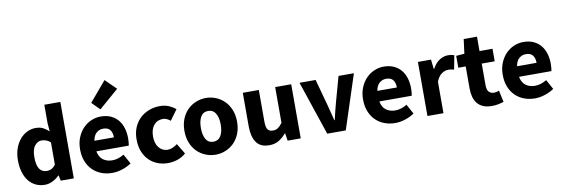

<svg xmlns="http://www.w3.org/2000/svg" viewBox="-58 -1274 5083 1734"><g transform="rotate(-10 2483.5 -407.0)"><path d="M242 12Q196 12 158.5 -6Q121 -24 94.5 -57.5Q68 -91 53.5 -139Q39 -187 39 -248Q39 -309 56.5 -357Q74 -405 102.5 -438.5Q131 -472 168.5 -490Q206 -508 245 -508Q287 -508 314 -494Q341 -480 367 -456L361 -532V-701H508V0H388L378 -49H374Q348 -23 313 -5.5Q278 12 242 12ZM280 -108Q304 -108 323.5 -118Q343 -128 361 -153V-356Q341 -374 320 -381Q299 -388 279 -388Q244 -388 217 -354.5Q190 -321 190 -250Q190 -176 213.5 -142Q237 -108 280 -108Z M860 12Q807 12 761 -5.5Q715 -23 681 -56.5Q647 -90 628 -138Q609 -186 609 -248Q609 -308 629 -356.5Q649 -405 681.5 -438.5Q714 -472 756 -490Q798 -508 843 -508Q896 -508 935.5 -490Q975 -472 1001.5 -440Q1028 -408 1041 -364.5Q1054 -321 1054 -270Q1054 -250 1052 -232Q1050 -214 1048 -205H751Q761 -151 795.5 -125.5Q830 -100 880 -100Q933 -100 987 -133L1036 -44Q998 -18 951.5 -3Q905 12 860 12ZM750 -302H929Q929 -344 910 -370Q891 -396 846 -396Q811 -396 784.5 -373Q758 -350 750 -302ZM853 -572 781 -644 935 -826 1034 -729Z M1372 12Q1320 12 1275.5 -5.5Q1231 -23 1198 -56Q1165 -89 1146 -137.5Q1127 -186 1127 -248Q1127 -310 1148 -358.5Q1169 -407 1204.5 -440Q1240 -473 1287 -490.5Q1334 -508 1385 -508Q1431 -508 1466.5 -493Q1502 -478 1530 -455L1461 -360Q1426 -389 1394 -389Q1340 -389 1309 -351Q1278 -313 1278 -248Q1278 -183 1309.5 -145Q1341 -107 1389 -107Q1413 -107 1435.5 -117.5Q1458 -128 1478 -143L1536 -47Q1499 -15 1456 -1.5Q1413 12 1372 12Z M1808 12Q1761 12 1717 -5.5Q1673 -23 1639.5 -56Q1606 -89 1586 -137.5Q1566 -186 1566 -248Q1566 -310 1586 -358.5Q1606 -407 1639.5 -440Q1673 -473 1717 -490.5Q1761 -508 1808 -508Q1855 -508 1898.5 -490.5Q1942 -473 1975.5 -440Q2009 -407 2029 -358.5Q2049 -310 2049 -248Q2049 -186 2029 -137.5Q2009 -89 1975.5 -56Q1942 -23 1898.5 -5.5Q1855 12 1808 12ZM1808 -107Q1853 -107 1876 -145Q1899 -183 1899 -248Q1899 -313 1876 -351Q1853 -389 1808 -389Q1762 -389 1739.5 -351Q1717 -313 1717 -248Q1717 -183 1739.5 -145Q1762 -107 1808 -107Z M2299 12Q2218 12 2181.5 -41Q2145 -94 2145 -188V-496H2292V-207Q2292 -153 2307 -133Q2322 -113 2354 -113Q2382 -113 2401 -126Q2420 -139 2442 -168V-496H2589V0H2469L2458 -69H2455Q2423 -31 2386.5 -9.5Q2350 12 2299 12Z M2832 0 2665 -496H2813L2877 -262Q2887 -225 2896.5 -186.5Q2906 -148 2916 -109H2920Q2929 -148 2938.5 -186.5Q2948 -225 2958 -262L3023 -496H3164L3002 0Z M3455 12Q3402 12 3356 -5.5Q3310 -23 3276 -56.5Q3242 -90 3223 -138Q3204 -186 3204 -248Q3204 -308 3224 -356.5Q3244 -405 3276.5 -438.5Q3309 -472 3351 -490Q3393 -508 3438 -508Q3491 -508 3530.5 -490Q3570 -472 3596.5 -440Q3623 -408 3636 -364.5Q3649 -321 3649 -270Q3649 -250 3647 -232Q3645 -214 3643 -205H3346Q3356 -151 3390.5 -125.5Q3425 -100 3475 -100Q3528 -100 3582 -133L3631 -44Q3593 -18 3546.5 -3Q3500 12 3455 12ZM3345 -302H3524Q3524 -344 3505 -370Q3486 -396 3441 -396Q3406 -396 3379.5 -373Q3353 -350 3345 -302Z M3751 0V-496H3871L3881 -409H3885Q3912 -460 3950 -484Q3988 -508 4026 -508Q4047 -508 4060.5 -505.5Q4074 -503 4085 -498L4061 -371Q4047 -375 4035 -377Q4023 -379 4007 -379Q3979 -379 3948.5 -359Q3918 -339 3898 -288V0Z M4340 12Q4294 12 4261.5 -2Q4229 -16 4208.5 -41Q4188 -66 4178.5 -101.5Q4169 -137 4169 -180V-381H4101V-490L4177 -496L4194 -628H4316V-496H4435V-381H4316V-182Q4316 -140 4333.5 -121.5Q4351 -103 4380 -103Q4392 -103 4404.5 -106Q4417 -109 4427 -113L4450 -6Q4430 0 4403 6Q4376 12 4340 12Z M4736 12Q4683 12 4637 -5.5Q4591 -23 4557 -56.5Q4523 -90 4504 -138Q4485 -186 4485 -248Q4485 -308 4505 -356.5Q4525 -405 4557.5 -438.5Q4590 -472 4632 -490Q4674 -508 4719 -508Q4772 -508 4811.5 -490Q4851 -472 4877.5 -440Q4904 -408 4917 -364.5Q4930 -321 4930 -270Q4930 -250 4928 -232Q4926 -214 4924 -205H4627Q4637 -151 4671.5 -125.5Q4706 -100 4756 -100Q4809 -100 4863 -133L4912 -44Q4874 -18 4827.5 -3Q4781 12 4736 12ZM4626 -302H4805Q4805 -344 4786 -370Q4767 -396 4722 -396Q4687 -396 4660.5 -373Q4634 -350 4626 -302Z"/></g></svg>

Font: Font
Style: ¶
Weight: 700
Designer: Paul D. Hunt
Foundry: Adobe Systems Incorporated
Version: Version 3.000